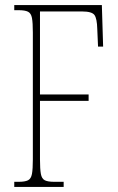

<svg xmlns="http://www.w3.org/2000/svg" viewBox="-20 -734 464 754"><path d="M36 0V-20H53Q78 -20 90 -26Q102 -32 105.5 -51Q109 -70 109 -108V-606Q109 -645 105.5 -663.5Q102 -682 90 -688Q78 -694 53 -694H36V-714H380L385 -551H365L362 -620Q361 -661 351 -675Q341 -689 302 -689H137V-363H328V-338H137V-108Q137 -70 140.5 -51Q144 -32 156 -26Q168 -20 193 -20H230V0Z"/></svg>

Font: Noto Serif Ethiopic ExtraCondensed Thin
Style: Regular
Weight: 100
Width: 2
Designer: Monotype Design Team
Foundry: Monotype Imaging Inc.
Version: Version 2.102; ttfautohint (v1.8.4.7-5d5b)